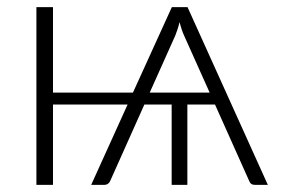

<svg xmlns="http://www.w3.org/2000/svg" viewBox="-20 -518 786 538"><path d="M337.5 -225H128.5V0H82V-498H128.5V-258.5H352.5L461.5 -498H505.5L730.5 0H694Q682 0 678 -11.5L582.5 -225H505V0H461V-225H384.5L289 -11.5Q287.5 -7 283 -3.5Q278.5 0 272 0H235.5ZM399.5 -258.5H567.5L496 -418Q492.5 -425.5 489.2 -435.2Q486 -445 483 -456Q480.5 -444.5 477.2 -435Q474 -425.5 471 -418Z"/></svg>

Font: Lato Light
Style: Regular
Weight: 300
Designer: Lukasz Dziedzic
Foundry: tyPoland Lukasz Dziedzic
Version: Version 2.007; 2014-02-27